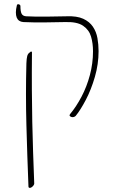

<svg xmlns="http://www.w3.org/2000/svg" viewBox="-20 -671 556 931"><path d="M347 -109Q343 -105 337 -103.5Q331 -102 325.5 -104Q320 -106 318 -109.5Q316 -113 320 -118Q350 -154 375.5 -202.5Q401 -251 416 -307.5Q431 -364 431 -422Q431 -461 421.5 -493.5Q412 -526 383 -546Q354 -566 295 -564Q241 -563 205 -562.5Q169 -562 143 -562.5Q117 -563 93 -564Q81 -565 73 -570.5Q65 -576 61 -586Q57 -596 57 -611Q57 -626 62 -646Q63 -650 67 -650.5Q71 -651 75 -648.5Q79 -646 79 -642Q79 -615 85 -604Q91 -593 107 -592Q128 -591 152 -590.5Q176 -590 211.5 -590.5Q247 -591 303 -592Q353 -594 383.5 -580Q414 -566 430.5 -541.5Q447 -517 452.5 -486Q458 -455 458 -423Q458 -360 440 -298Q422 -236 396 -186.5Q370 -137 347 -109ZM125 240Q122 240 120 238.5Q118 237 118 233Q115 158 112.5 83.5Q110 9 108 -65.5Q106 -140 106 -214.5Q106 -289 108 -364Q109 -388 112 -399Q115 -410 122 -415L131 -422L135 -418Q134 -319 134.5 -236Q135 -153 136.5 -79Q138 -5 140.5 67.5Q143 140 146 219Q146 223 142.5 228Q139 233 134 236.5Q129 240 125 240Z"/></svg>

Font: Noto Rashi Hebrew Thin
Style: Regular
Weight: 250
Version: Version 1.006